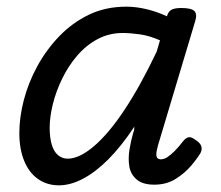

<svg xmlns="http://www.w3.org/2000/svg" viewBox="-20 -539 662 576"><path d="M157 17Q121 17 94 -2Q67 -21 52.5 -56.5Q38 -92 38 -140Q38 -187 51.5 -239Q65 -291 92 -340.5Q119 -390 158 -430.5Q197 -471 247 -495Q297 -519 359 -519Q388 -519 419.5 -511.5Q451 -504 481 -490L482 -494Q487 -507 497 -511Q507 -515 524 -515Q554 -515 563 -506Q572 -497 566 -477L454 -103Q449 -85 449 -76Q449 -67 453 -64Q457 -61 462 -61Q472 -61 482 -67.5Q492 -74 504 -86Q516 -98 529 -115Q537 -125 545 -127Q553 -129 564 -121Q580 -111 583.5 -101.5Q587 -92 582 -81Q573 -65 553.5 -42Q534 -19 506.5 -2Q479 15 443 15Q408 15 390 -0.5Q372 -16 368 -39.5Q364 -63 368.5 -90.5Q373 -118 380 -142Q382 -146 382.5 -150Q383 -154 383 -159Q344 -100 305 -61Q266 -22 228.5 -2.5Q191 17 157 17ZM129 -155Q129 -127 135 -106Q141 -85 153.5 -74Q166 -63 183 -63Q218 -63 262 -100.5Q306 -138 353.5 -209.5Q401 -281 450 -384L460 -418Q428 -432 399.5 -436Q371 -440 348 -440Q307 -440 272.5 -421.5Q238 -403 211.5 -372Q185 -341 166.5 -303Q148 -265 138.5 -226.5Q129 -188 129 -155Z"/></svg>

Font: Playwrite AU QLD
Style: Regular
Weight: 400
Designer: Veronika Burian, José Scaglione
Foundry: TypeTogether
Version: Version 1.002